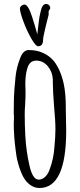

<svg xmlns="http://www.w3.org/2000/svg" viewBox="-20 -924 400 963"><path d="M94 -42Q65 -103 58 -175Q49 -243 49 -306Q49 -318 50 -326V-344Q50 -349 49 -349V-367L50 -437Q51 -469 58 -539Q63 -587 81 -632Q88 -652 99 -662.5Q110 -673 124 -673Q164 -673 196 -658.5Q228 -644 250 -618Q270 -593 284 -556.5Q298 -520 304 -479Q310 -437 310 -390V-382Q310 -351 311 -326L312 -269Q312 19 178 19Q152 19 130 2.5Q108 -14 94 -42ZM230 -77Q249 -128 253 -187Q258 -238 258 -275Q258 -320 251 -393Q245 -470 245 -508V-526Q243 -564 219.5 -592Q196 -620 162 -620Q128 -620 117 -581Q107 -550 107 -501Q107 -482 108 -469V-442L106 -396Q104 -375 104 -350Q104 -296 107 -243Q111 -168 127 -97Q143 -23 174 -23Q192 -23 207 -37.5Q222 -52 230 -77ZM80 -881Q80 -889 87.5 -895Q95 -901 104 -901Q115 -901 129 -872Q139 -849 154 -798L167 -752Q170 -776 171 -785Q172 -794 175 -818.5Q178 -843 183 -863Q191 -904 211 -904Q220 -904 226 -898Q232 -892 232 -883Q232 -880 228 -875L224 -868V-850L210 -795Q196 -737 196 -724Q196 -692 171 -692Q159 -692 137 -730.5Q115 -769 97.5 -816Q80 -863 80 -881Z"/></svg>

Font: Amatic SC
Style: Bold
Weight: 700
Designer: Multiple Designers
Foundry: Vernon Adams
Version: Version 2.505